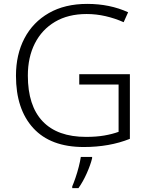

<svg xmlns="http://www.w3.org/2000/svg" viewBox="-20 -745 764 986"><path d="M387 -364H647V-32Q542 10 410 10Q240 10 151 -87Q62 -184 62 -356Q62 -465 105.5 -548Q149 -631 231 -678Q313 -725 428 -725Q544 -725 638 -682L615 -631Q570 -651 522 -662Q474 -673 425 -673Q330 -673 262.5 -633Q195 -593 159 -522Q123 -451 123 -357Q123 -202 199 -122Q275 -42 422 -42Q474 -42 515 -49Q556 -56 589 -68V-311H387ZM453 68Q445 101 426 144Q407 187 383 221H351V212Q358 196 367.5 168.5Q377 141 384.5 111.5Q392 82 395 61H453Z"/></svg>

Font: Noto Sans Sinhala Light
Style: Regular
Weight: 300
Designer: Jelle Bosma - Monotype Design Team
Foundry: Monotype Imaging Inc.
Version: Version 2.006; ttfautohint (v1.8.4.7-5d5b)